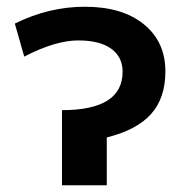

<svg xmlns="http://www.w3.org/2000/svg" viewBox="-20 -550 550 570"><path d="M232 -530Q343 -530 407 -478Q471 -426 471 -338Q471 -259 428.5 -211.5Q386 -164 297 -142V0H164V-223Q344 -223 344 -337Q344 -381 310 -405.5Q276 -430 212 -430Q145 -430 52 -382L24 -480Q125 -530 232 -530Z"/></svg>

Font: Mplus 1p Bold
Style: Bold
Weight: 700
Version: Version 1.061